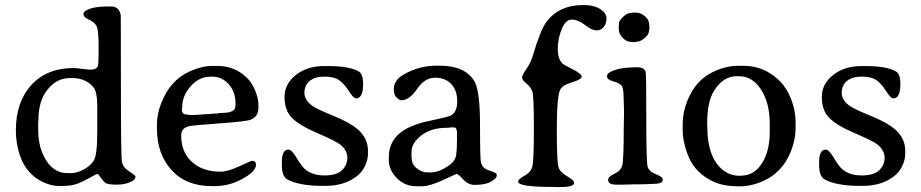

<svg xmlns="http://www.w3.org/2000/svg" viewBox="-20 -740 3707 773"><path d="M251.5 -43H266.6Q289.1 -43 315.7 -56.9Q342.3 -70.8 356.9 -92.3Q371.6 -113.8 371.6 -209.5V-311Q371.6 -371.1 355.5 -389.6Q324.2 -425.8 271 -425.8H260.7Q209 -425.8 171.9 -380.1Q134.8 -334.5 134.8 -258.8L133.8 -247.1V-217.3Q133.8 -143.6 166.5 -93.3Q199.2 -43 251.5 -43ZM315.9 -683.1Q315.9 -689.9 322.3 -694.8Q347.2 -713.9 415.5 -713.9H426.8Q460.4 -713.9 466.3 -677.7Q466.8 -674.8 466.8 -393.1Q466.8 -111.3 470.7 -89.8Q474.6 -68.4 491.2 -56.6Q525.4 -32.7 525.4 -30.8Q525.4 -18.6 514.6 -12.2Q488.3 3.4 450.4 3.4Q412.6 3.4 403.3 -4.4Q394 -12.2 384.8 -25.9Q375.5 -39.6 373.5 -39.6Q367.2 -39.6 345.5 -26.6Q323.7 -13.7 296.9 -2.4Q270 8.8 229 8.8H216.8Q185.5 8.8 150.4 -8.3Q85.4 -40 60.1 -114.3Q43.9 -162.1 43.9 -215.8Q43.9 -329.6 106.4 -397.9Q168.9 -466.3 278.3 -466.3L290 -465.3L312.5 -462.4Q338.9 -459.5 343.3 -459.5Q369.6 -459.5 374.5 -475.6Q377 -483.4 377 -551.5Q377 -619.6 368.7 -635.3Q360.4 -650.9 338.1 -660.9Q315.9 -670.9 315.9 -683.1Z M747.1 -276.9H759.8L853 -283.2Q870.1 -285.6 877.9 -285.6Q910.2 -285.6 922.9 -298.3Q928.2 -303.7 928.2 -323.7Q928.2 -370.1 901.1 -400.6Q874 -431.2 835.9 -431.2H826.2Q782.2 -431.2 747.8 -393.1Q713.4 -355 713.4 -307.1L712.4 -300.8V-297.9Q712.4 -278.8 732.9 -278.8Q742.7 -276.9 747.1 -276.9ZM709.5 -194.8Q709.5 -127 752.9 -87.9Q796.4 -48.8 867.2 -48.8Q896.5 -48.8 944.3 -70.8Q992.2 -92.8 993.7 -92.8Q1010.7 -92.8 1010.7 -76.7Q1010.7 -46.4 942.9 -13.2Q896.5 9.3 843.8 9.3H832.5Q729 9.3 670.4 -55.4Q611.8 -120.1 611.8 -224.1V-235.4Q611.8 -236.3 611.8 -237.8Q611.8 -280.8 628.9 -324.2Q665 -417.5 743.7 -452.6Q793 -474.6 834 -474.6H855.5Q919.4 -474.6 966.8 -433.6Q992.2 -411.6 1006.3 -377.9Q1020.5 -344.2 1020.5 -318.4V-308.1Q1020.5 -271 990.2 -258.3Q972.7 -251 862.5 -243.2Q752.4 -235.4 738.8 -231.4Q709.5 -223.1 709.5 -194.8Z M1461.4 -133.3V-120.1Q1461.4 -96.2 1448.7 -70.1Q1436 -43.9 1410.2 -25.9Q1361.8 8.3 1291 8.3H1277.8Q1186 8.3 1137.7 -17.1Q1114.7 -29.3 1114.7 -75.7V-87.4Q1114.7 -137.7 1141.6 -137.7Q1154.3 -137.7 1174.8 -103.3Q1195.3 -68.8 1210 -57.1Q1239.3 -33.7 1286.6 -33.7Q1334 -33.7 1356.2 -54.2Q1378.4 -74.7 1378.4 -105.2Q1378.4 -135.7 1348.1 -159.2Q1329.6 -173.3 1257.1 -204.3Q1184.6 -235.4 1155 -265.9Q1125.5 -296.4 1125.5 -349.1Q1125.5 -401.9 1170.9 -438Q1216.3 -474.1 1286.1 -474.1H1299.3Q1390.1 -474.1 1425.8 -451.2Q1441.9 -440.9 1441.9 -401.4Q1441.9 -343.8 1413.1 -343.8Q1403.3 -343.8 1384.3 -373.5Q1365.2 -403.3 1345 -417.5Q1324.7 -431.6 1286.4 -431.6Q1248 -431.6 1226.8 -414.1Q1205.6 -396.5 1205.6 -366.2Q1205.6 -335.9 1239.7 -312.5Q1259.3 -299.3 1324.5 -272.7Q1389.6 -246.1 1420.4 -219.2Q1461.4 -183.6 1461.4 -133.3Z M1779.3 -225.6Q1715.8 -225.6 1676.3 -194.8Q1636.7 -164.1 1636.7 -127.9V-111.3Q1637.7 -105.5 1637.7 -101.6Q1637.7 -78.1 1658.4 -62Q1679.2 -45.9 1699.7 -45.9H1715.3Q1747.6 -45.9 1788.1 -74.2Q1817.4 -94.7 1817.4 -126Q1818.4 -131.8 1818.4 -134.8L1819.3 -147.5V-162.6L1819.8 -171.9V-205.6Q1819.8 -227.1 1807.1 -227.1H1794.9Q1786.1 -225.6 1779.3 -225.6ZM1737.8 -475.6H1750Q1852.1 -475.6 1889.6 -413.6Q1912.6 -375.5 1912.6 -236.8Q1912.6 -98.1 1916.5 -85Q1922.9 -63 1944.3 -55.7Q1979.5 -43.5 1979.5 -39.1V-31.7Q1979.5 -22 1957 -8.8Q1934.6 4.4 1890.6 4.4Q1865.2 4.4 1844.7 -17.8Q1824.2 -40 1817.9 -40Q1817.4 -40 1763.7 -15.1Q1710 9.8 1679.2 9.8H1656.2Q1609.4 9.8 1577.4 -23.2Q1545.4 -56.2 1545.4 -94.7V-106.9Q1545.4 -168.5 1591.8 -205.6Q1623.5 -231 1683.1 -247.6Q1689.9 -249.5 1736.8 -259.5Q1783.7 -269.5 1793.9 -274.4Q1820.8 -287.6 1820.8 -331.8Q1820.8 -376 1796.9 -401.6Q1772.9 -427.2 1731.4 -427.2Q1689.9 -427.2 1659.2 -381.8Q1628.4 -336.4 1595.2 -336.4Q1587.9 -336.4 1576.7 -347.2Q1565.4 -357.9 1565.4 -380.9Q1565.4 -416.5 1603.5 -439Q1665.5 -475.6 1737.8 -475.6Z M2232.9 13.2H2219.7L2207 12.7Q2065.9 12.7 2065.9 -8.8Q2065.9 -18.6 2092 -32.7Q2118.2 -46.9 2123.8 -71.8Q2129.4 -96.7 2129.4 -224.6Q2129.4 -352.5 2123.5 -370.6Q2117.7 -388.7 2099.9 -403.3Q2082 -418 2082 -427.7Q2082 -437.5 2099.1 -462.2Q2116.2 -486.8 2124.5 -513.7Q2155.8 -620.1 2180.2 -652.3Q2231 -719.7 2328.1 -719.7Q2372.1 -719.7 2397 -703.1Q2421.9 -686.5 2421.9 -666.3Q2421.9 -646 2411.1 -631.8Q2400.4 -617.7 2381.6 -617.7Q2362.8 -617.7 2335.2 -639.4Q2307.6 -661.1 2282.2 -661.1Q2256.8 -661.1 2241.2 -622.3Q2225.6 -583.5 2225.6 -542.5Q2225.6 -501.5 2245.6 -483.4Q2249.5 -479.5 2285.6 -461.2Q2321.8 -442.9 2321.8 -431.6Q2321.8 -420.4 2283 -408.7Q2244.1 -397 2235.4 -378.9Q2221.7 -351.1 2221.7 -219.5Q2221.7 -87.9 2228.5 -66.9Q2235.4 -45.9 2263.4 -30.3Q2291.5 -14.6 2291.5 -3.4Q2291.5 13.2 2232.9 13.2Z M2471.2 -623V-636.7Q2472.2 -640.6 2472.2 -648.2Q2472.2 -655.8 2488.3 -671.9Q2504.4 -688 2521 -688L2530.8 -689.5H2538.6Q2558.6 -689.5 2575.9 -675Q2593.3 -660.6 2593.3 -643.1L2594.7 -631.3V-627L2592.8 -615.7Q2592.8 -601.1 2575 -586.4Q2557.1 -571.8 2542.5 -571.8L2530.8 -570.3H2528.8L2526.9 -570.8H2522.9Q2519 -571.8 2517.1 -571.8Q2502.9 -571.8 2487.1 -587.6Q2471.2 -603.5 2471.2 -623ZM2460.4 3.4Q2428.2 3.4 2428.2 -16.1Q2428.2 -28.8 2453.6 -40.3Q2479 -51.8 2485.1 -73.5Q2491.2 -95.2 2491.2 -225.6L2491.7 -240.7V-255.9L2492.2 -271V-301.3L2490.7 -346.2Q2490.7 -385.3 2482.2 -395.5Q2473.6 -405.8 2448.7 -412.6Q2423.8 -419.4 2423.8 -432.1Q2423.8 -442.4 2434.6 -448.7Q2468.8 -469.2 2546.4 -469.2Q2574.7 -469.2 2579.6 -449.2Q2582 -439 2582 -263.2Q2582 -87.4 2587.4 -68.6Q2592.8 -49.8 2620.4 -38.8Q2647.9 -27.8 2647.9 -19V-13.7Q2647.9 0.5 2605.5 0.5Q2590.8 1.5 2584 1.5L2562 2H2540.5L2489.7 3.4Z M2955.6 -433.1H2945.3Q2892.6 -433.1 2856 -376.5Q2827.1 -332 2827.1 -243.2V-237.3L2827.6 -231Q2827.6 -96.2 2899.9 -48.8Q2925.8 -32.2 2958 -32.2L2963.4 -32.7Q3015.6 -32.7 3047.4 -82Q3079.1 -131.3 3079.1 -210V-240.2Q3079.1 -325.2 3044.2 -379.2Q3009.3 -433.1 2955.6 -433.1ZM3183.1 -248V-223.6Q3183.1 -178.7 3164.6 -131.8Q3128.9 -40.5 3041 -6.3Q2998.5 10.3 2959.5 10.3H2951.7L2943.4 9.8Q2851.6 9.8 2789.6 -52.2Q2761.2 -80.6 2744.9 -127.9Q2728.5 -175.3 2728.5 -216.8V-240.7Q2728.5 -286.6 2746.8 -333Q2765.1 -379.4 2793.7 -409.4Q2822.3 -439.5 2865.7 -457.3Q2909.2 -475.1 2949.7 -475.1H2973.6Q3058.1 -475.1 3120.6 -412.6Q3147.5 -385.7 3165.3 -340.3Q3183.1 -294.9 3183.1 -248Z M3624.5 -133.3V-120.1Q3624.5 -96.2 3611.8 -70.1Q3599.1 -43.9 3573.2 -25.9Q3524.9 8.3 3454.1 8.3H3440.9Q3349.1 8.3 3300.8 -17.1Q3277.8 -29.3 3277.8 -75.7V-87.4Q3277.8 -137.7 3304.7 -137.7Q3317.4 -137.7 3337.9 -103.3Q3358.4 -68.8 3373 -57.1Q3402.3 -33.7 3449.7 -33.7Q3497.1 -33.7 3519.3 -54.2Q3541.5 -74.7 3541.5 -105.2Q3541.5 -135.7 3511.2 -159.2Q3492.7 -173.3 3420.2 -204.3Q3347.7 -235.4 3318.1 -265.9Q3288.6 -296.4 3288.6 -349.1Q3288.6 -401.9 3334 -438Q3379.4 -474.1 3449.2 -474.1H3462.4Q3553.2 -474.1 3588.9 -451.2Q3605 -440.9 3605 -401.4Q3605 -343.8 3576.2 -343.8Q3566.4 -343.8 3547.4 -373.5Q3528.3 -403.3 3508.1 -417.5Q3487.8 -431.6 3449.5 -431.6Q3411.1 -431.6 3389.9 -414.1Q3368.7 -396.5 3368.7 -366.2Q3368.7 -335.9 3402.8 -312.5Q3422.4 -299.3 3487.5 -272.7Q3552.7 -246.1 3583.5 -219.2Q3624.5 -183.6 3624.5 -133.3Z"/></svg>

Font: Averia Serif Libre Light
Style: Regular
Weight: 300
Version: Version 1.002